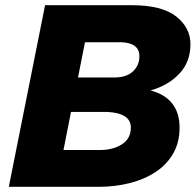

<svg xmlns="http://www.w3.org/2000/svg" viewBox="-20 -721 758 741"><path d="M360 0H14L154 -701H487Q605 -701 660 -657.5Q715 -614 715 -550Q715 -482 672 -436.5Q629 -391 561 -372Q673 -342 673 -228Q673 -171.5 648.5 -128.8Q624 -86 581 -57.5Q538 -29 481.2 -14.5Q424.5 0 360 0ZM365 -142Q416 -142 450.5 -164Q485 -186 485 -229Q485 -284 395 -289H254L225 -142ZM421 -422Q468.5 -422 493.2 -445.5Q518 -469 518 -504Q518 -555 449 -558H308L281 -422Z"/></svg>

Font: Argentum Novus
Style: Bold Italic
Weight: 700
Designer: Julieta Ulanovsky (font) & Cristiano Sobral (main changes)
Foundry: Julieta Ulanovsky (font) & Cristiano Sobral (main changes)
Version: Version 3.00;November 27, 2020;FontCreator 13.0.0.2655 64-bi